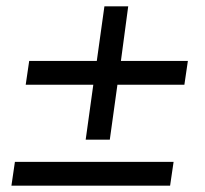

<svg xmlns="http://www.w3.org/2000/svg" viewBox="-20 -585 647 605"><path d="M250 -145 274 -318H61L72 -393H285L309 -565H384L361 -393H572L561 -318H350L326 -145ZM16 0 27 -75H527L516 0Z"/></svg>

Font: Plus Jakarta Sans
Style: Italic
Weight: 400
Italic angle: -8°
Designer: Gumpita Rahayu
Foundry: Tokotype
Version: Version 2.006